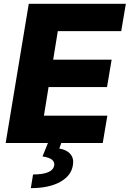

<svg xmlns="http://www.w3.org/2000/svg" viewBox="-20 -747 677 1003"><path d="M9.6 0 130.3 -727.3H637.4L613.3 -584.5H282L257.8 -435.4H563.2L539.1 -292.3H233.7L209.5 -142.8H540.8L516.7 0ZM231.5 -2.8H301.1L289.8 29.1Q327.8 34.8 347.5 57.7Q367.2 80.6 360.8 116.1Q352.3 171.2 294 203.5Q235.8 235.8 141 235.8L152.7 164.4Q252.1 164.4 262.8 120Q271 79.9 202.1 70.3Z"/></svg>

Font: Inter UI Extra Bold
Style: Italic
Weight: 800
Italic angle: 9.39999°
Designer: Rasmus Andersson
Foundry: rsms
Version: 3.2;8d6f07862